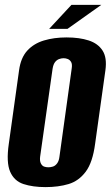

<svg xmlns="http://www.w3.org/2000/svg" viewBox="-20 -753 453 785"><path d="M166 12Q114 12 76 -0.5Q38 -13 21.5 -51Q5 -89 16 -165L58 -466Q65 -517 91.5 -546Q118 -575 159.5 -587.5Q201 -600 252 -600Q305 -600 343 -587.5Q381 -575 399.5 -546Q418 -517 411 -466L369 -166Q359 -89 330.5 -51Q302 -13 260.5 -0.5Q219 12 166 12ZM178 -69Q187 -69 196.5 -72Q206 -75 213.5 -85Q221 -95 223 -112L273 -472Q276 -490 271 -499Q266 -508 257.5 -511.5Q249 -515 240 -515Q231 -515 221.5 -511.5Q212 -508 205 -499Q198 -490 195 -472L144 -112Q142 -95 147 -85Q152 -75 160 -72Q168 -69 178 -69ZM181 -635 272 -733H394L256 -635Z"/></svg>

Font: Alumni Sans ExtraBold
Style: Italic
Weight: 800
Italic angle: -8°
Designer: Robert E. Leuschke
Foundry: Robert E. Leuschke
Version: Version 1.016